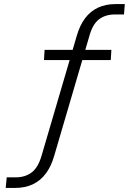

<svg xmlns="http://www.w3.org/2000/svg" viewBox="-20 -736 640 943"><path d="M8 187 13 135H57Q104 135 136 110.5Q168 86 185 26L357 -560Q372 -612 398 -646.5Q424 -681 461.5 -698.5Q499 -716 548 -716H593L589 -665H545Q497 -665 465.5 -640.5Q434 -616 418 -556L246 30Q231 82 204.5 117Q178 152 140.5 169.5Q103 187 54 187ZM196 -441 199 -491H527L524 -441Z"/></svg>

Font: Muli Light
Style: Italic
Weight: 300
Italic angle: -4.541°
Designer: Vernon Adams
Foundry: Vernon Adams
Version: Version 2.100; ttfautohint (v1.8.1.43-b0c9)